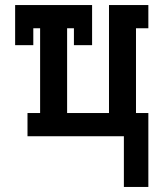

<svg xmlns="http://www.w3.org/2000/svg" viewBox="-20 -540 640 761"><path d="M471 201V0H89V-92H139V-428H112V-361H40V-520H345V-361H273V-428H246V-92H412V-520H568V-428H519V-92H568V201Z"/></svg>

Font: Iosevka Etoile Semibold
Style: Regular
Weight: 600
Designer: Belleve Invis
Foundry: Belleve Invis
Version: Version 22.1.2; ttfautohint (v1.8.4)